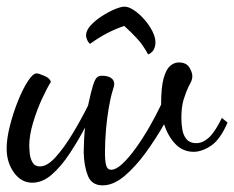

<svg xmlns="http://www.w3.org/2000/svg" viewBox="-21 -520 705 578"><path d="M288 38Q255 38 243.5 9Q232 -20 231 -61Q231 -75 232 -97Q233 -119 235 -136Q214 -96 188.5 -57.5Q163 -19 135 5.5Q107 30 76 30Q43 30 21 -0.5Q-1 -31 -1 -73Q-1 -102 8.5 -140Q18 -178 32.5 -214.5Q47 -251 62.5 -275Q78 -299 89 -299Q96 -299 113 -291.5Q130 -284 132 -273Q121 -256 105.5 -222.5Q90 -189 78.5 -150.5Q67 -112 67 -80Q67 -74 68.5 -58.5Q70 -43 77 -31Q84 -19 99 -19Q121 -19 146 -46.5Q171 -74 196.5 -116Q222 -158 244 -202Q253 -244 259 -263Q265 -282 271 -287Q277 -292 286 -292Q303 -292 313 -285.5Q323 -279 323 -266Q323 -264 321.5 -258Q320 -252 319 -250Q312 -228 306.5 -196Q301 -164 298 -129Q295 -94 295 -60Q295 -36 298.5 -22.5Q302 -9 314 -9Q328 -9 347 -26.5Q366 -44 387 -73Q408 -102 428 -136.5Q448 -171 464 -205Q464 -257 471.5 -284Q479 -311 491 -321.5Q503 -332 517 -332Q540 -332 549 -317Q558 -302 558 -291Q558 -282 554 -273.5Q550 -265 546 -258Q539 -243 532 -221Q525 -199 525 -164Q525 -147 528 -129.5Q531 -112 541 -100.5Q551 -89 570 -89Q589 -89 607.5 -105.5Q626 -122 647 -165L664 -151Q642 -100 614.5 -81.5Q587 -63 562 -63Q530 -63 507.5 -86Q485 -109 473 -146Q448 -102 417 -59.5Q386 -17 353 10.5Q320 38 288 38ZM425 -356Q410 -384 392.5 -403Q375 -422 353 -442Q324 -432 299.5 -419Q275 -406 250 -388Q244 -393 241 -401Q238 -409 238 -413Q238 -428 251.5 -443Q265 -458 285 -471Q305 -484 324 -492Q343 -500 354 -500Q366 -500 382 -489.5Q398 -479 413 -462Q428 -445 437.5 -426.5Q447 -408 447 -392Q447 -382 442.5 -372Q438 -362 425 -356Z"/></svg>

Font: Dancing Script SemiBold
Style: Regular
Weight: 600
Designer: Pablo Impallari
Foundry: Pablo Impallari
Version: Version 2.001